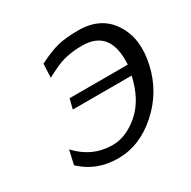

<svg xmlns="http://www.w3.org/2000/svg" viewBox="-118 -600 719 723"><g transform="rotate(-30 241.5 -238.5)"><path d="M41 -53 55 -114Q118 -46 206 -46Q265 -46 321 -94.5Q377 -143 398 -237H142L153 -280H406Q415 -428 292 -428Q221 -428 170 -402Q162 -398 151 -393L130 -382L133 -442Q185 -468 220 -476.5Q255 -485 309 -485Q406 -485 452.5 -413.5Q499 -342 475 -237Q452 -134 372.5 -63Q293 8 199 8Q105 8 41 -53Z"/></g></svg>

Font: Coval
Style: ExtraLight Italic
Weight: 200
Foundry: Context Ltd
Version: Version 001.000